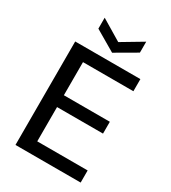

<svg xmlns="http://www.w3.org/2000/svg" viewBox="-216 -1016 1002 1125"><g transform="rotate(30 285.0 -453.5)"><path d="M73 0V-700H514V-618H173V-394H484V-314H173V-82H514V0ZM293 -751 153 -833V-907L293 -823L434 -907V-833Z"/></g></svg>

Font: DM Sans 17pt Medium
Style: Regular
Weight: 500
Version: Version 4.004;gftools[0.9.30]